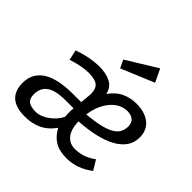

<svg xmlns="http://www.w3.org/2000/svg" viewBox="-197 -993 1199 1199"><g transform="rotate(45 402.5 -393.5)"><path d="M285 -539Q349 -539 389 -517.5Q429 -496 439 -448Q473 -497 518.5 -518Q564 -539 615 -539Q690 -539 734.5 -503.5Q779 -468 779 -404Q779 -357 754.5 -322Q730 -287 685 -262.5Q640 -238 577 -223.5Q514 -209 437 -204Q439 -135 467.5 -100.5Q496 -66 542 -66Q578 -66 611 -76.5Q644 -87 682 -114L721 -50Q680 -19 637 -3.5Q594 12 546 12Q482 12 441.5 -13Q401 -38 376 -86Q338 -33 289 -10.5Q240 12 180 12Q135 12 104.5 2Q74 -8 55.5 -26.5Q37 -45 28.5 -70.5Q20 -96 20 -127Q20 -212 88 -256.5Q156 -301 293 -301H364L370 -362Q371 -368 371 -373V-384Q371 -426 347.5 -445Q324 -464 268 -464Q242 -464 205.5 -457.5Q169 -451 126 -437L111 -505Q163 -523 206.5 -531Q250 -539 285 -539ZM205 -57Q227 -57 250 -66Q273 -75 293.5 -90Q314 -105 331 -124.5Q348 -144 358 -166Q357 -176 356.5 -185Q356 -194 356 -203Q356 -212 356.5 -221Q357 -230 358 -240H289Q198 -240 159 -211Q120 -182 120 -127Q120 -89 140.5 -73Q161 -57 205 -57ZM608 -466Q578 -466 551 -452.5Q524 -439 501.5 -413.5Q479 -388 463 -351.5Q447 -315 441 -269Q507 -275 552.5 -285.5Q598 -296 626.5 -312Q655 -328 667.5 -350.5Q680 -373 680 -402Q680 -432 661.5 -449Q643 -466 608 -466ZM362 -675 564 -799 605 -713 387 -622Z"/></g></svg>

Font: Yekcdsyqcyvpieeyorgstswgcgt
Style: Regular
Weight: 400
Italic angle: -8°
Designer: Carrois Corporate & Edenspiekermann
Foundry: Carrois Corporate GbR & Edenspiekermann AG
Version: Version 2.001